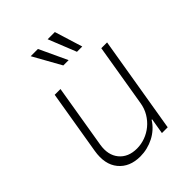

<svg xmlns="http://www.w3.org/2000/svg" viewBox="-223 -895 1018 1018"><g transform="rotate(-45 286.0 -386.5)"><path d="M75.3 -185.7 135.3 -545.5H178.6L119 -187.5Q108 -119.3 142.4 -77.4Q177.2 -35.2 242.5 -35.2Q274.1 -35.2 304.7 -46.3Q335.2 -57.5 360.3 -78.1Q385.3 -98.7 402.9 -128Q420.5 -157.3 426.1 -193.5L484.7 -545.5H528.1L437.1 0H393.8L408.7 -88.4H404.8Q391 -65.7 371.1 -47.8Q351.2 -29.8 327.8 -17.8Q304.3 -5.7 278.2 0.7Q252.1 7.1 225.9 7.1Q145.6 7.1 103 -44.7Q60.4 -96.2 75.3 -185.7ZM190 -780.2H244.3L317.5 -623.2H277.7ZM371.1 -780.2 419.7 -623.2H380L317.1 -780.2Z"/></g></svg>

Font: Inter P Extra Light
Style: Italic
Weight: 200
Italic angle: 9.39999°
Designer: Rasmus Andersson
Foundry: rsms
Version: Version 3.018;git-588b23468